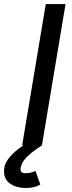

<svg xmlns="http://www.w3.org/2000/svg" viewBox="-63 -720 359 952"><path d="M47 0 164 -700H262L145 0ZM68 212Q13 212 -17.5 187Q-48 162 -42 114Q-38 83 -7.5 50.5Q23 18 68 -9L146 0Q123 15 99 33Q75 51 58.5 71.5Q42 92 39 115Q36 139 64 139Q81 139 95 134.5Q109 130 113 128L137 195Q122 204 104.5 208Q87 212 68 212Z"/></svg>

Font: Figtree Medium
Style: Italic
Weight: 500
Italic angle: -9.5°
Foundry: Erik Kennedy
Version: Version 2.001; ttfautohint (v1.8.4.7-5d5b);gftools[0.9.27]